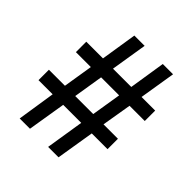

<svg xmlns="http://www.w3.org/2000/svg" viewBox="-199 -878 1017 1017"><g transform="rotate(45 309.0 -370.0)"><path d="M259 -459 232 -292H367L394 -459ZM440 -740H517L484 -537H586V-459H472L444 -292H552V-214H434L399 0H321L355 -214H220L185 0H108L141 -214H35V-292H155L182 -459H70V-537H195L227 -740H304L271 -536H408Z"/></g></svg>

Font: Mukta SemiBold
Style: Regular
Weight: 600
Designer: Girish Dalvi and Yashodeep Gholap
Foundry: Ek Type
Version: Version 2.538;PS 1.002;hotconv 16.6.51;makeotf.lib2.5.65220;